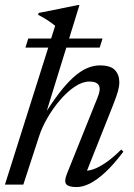

<svg xmlns="http://www.w3.org/2000/svg" viewBox="-22 -748 542 778"><path d="M137 -197.5 72.5 0H-2L201.5 -643.5Q195 -649 187.2 -654.5Q179.5 -660 171 -665.8Q162.5 -671.5 152.8 -677Q143 -682.5 132.5 -688L134.5 -695.5L294 -727.5H300L160 -274.5L152.5 -275Q187 -330.5 217.2 -370Q247.5 -409.5 275.2 -434.5Q303 -459.5 329.5 -471.2Q356 -483 382.5 -483Q426.5 -483 444 -463.8Q461.5 -444.5 461.5 -415Q461.5 -398.5 456 -378.5Q450.5 -358.5 436.5 -323L324 -40L318 -56.5Q334 -54.5 356 -62Q378 -69.5 406.8 -89Q435.5 -108.5 469 -142L478 -133.5Q438.5 -81 404.2 -49.5Q370 -18 341.5 -4Q313 10 288.5 10Q256.5 10 246.8 -1.2Q237 -12.5 248.5 -42L364 -329.5Q374 -353 378 -365.8Q382 -378.5 382 -387Q382 -401.5 372.2 -409.5Q362.5 -417.5 340 -417.5Q312 -417.5 281.2 -397Q250.5 -376.5 221.8 -343Q193 -309.5 170.8 -271.2Q148.5 -233 137 -197.5ZM81 -555 92.5 -592H393.5L382 -555Z"/></svg>

Font: Newsreader 48pt
Style: Italic
Weight: 400
Italic angle: -17°
Version: Version 1.003